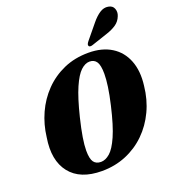

<svg xmlns="http://www.w3.org/2000/svg" viewBox="-166 -1061 1065 1194"><g transform="rotate(-20 366.5 -464.5)"><path d="M473.5 -711Q564 -711 625.5 -672.5Q687 -634 714.2 -564Q741.5 -494 729.5 -400Q720.5 -311.5 685.2 -236.8Q650 -162 593.5 -106.8Q537 -51.5 463.2 -21Q389.5 9.5 304 9.5Q160 9.5 93.5 -74.8Q27 -159 51 -305.5Q60.5 -387 93.5 -460Q126.5 -533 181.2 -589.5Q236 -646 309.5 -678.5Q383 -711 473.5 -711ZM317 -46Q346.5 -46 376.2 -71.5Q406 -97 435.5 -163.8Q465 -230.5 493.5 -353.5Q509 -420 516 -469.5Q523 -519 523 -554Q523 -610.5 507.8 -633.8Q492.5 -657 461.5 -657Q432.5 -657 403.5 -630Q374.5 -603 345.5 -536.8Q316.5 -470.5 287.5 -352.5Q270 -281 261.8 -229.8Q253.5 -178.5 253.5 -143.5Q253.5 -89 269.2 -67.5Q285 -46 317 -46ZM578 -874.5Q605 -907.5 632.2 -925.2Q659.5 -943 688 -938Q716.5 -933.5 725.2 -910Q734 -886.5 724 -862.5Q712 -831 685.8 -813Q659.5 -795 623 -783L515.5 -747Q507.5 -744 499.8 -744.5Q492 -745 489.5 -751Q486.5 -757 490 -764.2Q493.5 -771.5 499.5 -779Z"/></g></svg>

Font: Fraunces 144pt Soft Black
Style: Italic
Weight: 900
Italic angle: -16°
Version: Version 1.000;[b76b70a41]